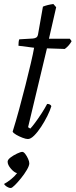

<svg xmlns="http://www.w3.org/2000/svg" viewBox="-39 -693 377 957"><path d="M100 0Q90 0 73 -6.5Q56 -13 41.5 -21.5Q27 -30 24 -37Q40 -88 56.5 -148.5Q73 -209 88 -268.5Q103 -328 114.5 -377Q126 -426 131 -455L53 -465Q53 -487 57 -497L125 -501Q136 -502 142.5 -506.5Q149 -511 151 -524L175 -660Q197 -669 227 -673L241 -657L205 -500H309L318 -488Q313 -478 304 -467.5Q295 -457 284 -449L195 -452L101 -59L112 -52Q120 -60 135 -80Q150 -100 167 -126Q184 -152 196 -175Q212 -175 217 -164Q211 -143 197 -115Q183 -87 166 -61Q149 -35 131.5 -17.5Q114 0 100 0ZM15 244Q5 244 -5 237.5Q-15 231 -19 224Q-2 215 16.5 200Q35 185 46 170Q32 167 15.5 148Q-1 129 -1 113Q-1 103 13.5 92Q28 81 46 72.5Q64 64 72 64Q79 64 87 74.5Q95 85 101 98.5Q107 112 107 121Q107 133 95 153.5Q83 174 66.5 194.5Q50 215 35.5 229.5Q21 244 15 244Z"/></svg>

Font: Texturina Thin
Style: Italic
Weight: 100
Italic angle: -11°
Designer: Guillermo Torres Carreño
Foundry: Omnibus-Type
Version: Version 1.002; ttfautohint (v1.8.3)